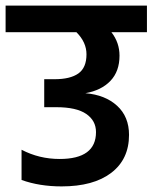

<svg xmlns="http://www.w3.org/2000/svg" viewBox="-47 -680 545 686"><path d="M478 -660V-565H351Q380 -528 380 -481Q380 -425 347.5 -391Q315 -357 258 -347Q329 -341 371.5 -302Q414 -263 414 -198Q414 -111 350.5 -62.5Q287 -14 173 -14Q94 -14 30 -37V-145Q93 -112 166 -112Q296 -112 296 -208Q296 -249 261 -273Q226 -297 154 -297H111V-397H148Q204 -397 233 -417.5Q262 -438 262 -486Q262 -529 226 -565H-27V-660Z"/></svg>

Font: Hind Semibold
Style: Regular
Weight: 600
Designer: Manushi Parikh, Satya Rajpurohit
Foundry: Indian Type Foundry
Version: Version 1.201;PS 1.0;hotconv 1.0.78;makeotf.lib2.5.61930; tt